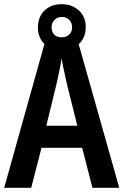

<svg xmlns="http://www.w3.org/2000/svg" viewBox="-20 -896 589 916"><path d="M421 0 372 -191H178L129 0H0L200 -715H347L549 0ZM299 -496Q293 -524 285.5 -558Q278 -592 274 -617Q270 -591 263 -557.5Q256 -524 250 -497L201 -296H349ZM274 -656Q223 -656 192 -686Q161 -716 161 -765Q161 -815 192 -845.5Q223 -876 274 -876Q324 -876 356.5 -846Q389 -816 389 -767Q389 -717 357 -686.5Q325 -656 274 -656ZM275 -718Q296 -718 310 -731Q324 -744 324 -766Q324 -787 310.5 -801Q297 -815 275 -815Q254 -815 240 -801Q226 -787 226 -766Q226 -744 238.5 -731Q251 -718 275 -718Z"/></svg>

Font: Noto Sans Condensed SemiBold
Style: Regular
Weight: 600
Width: 3
Designer: Monotype Design Team
Foundry: Monotype Imaging Inc.
Version: Version 2.013; ttfautohint (v1.8.4.7-5d5b)